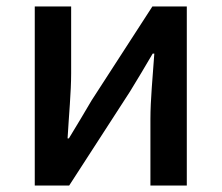

<svg xmlns="http://www.w3.org/2000/svg" viewBox="-20 -571 682 591"><path d="M87 0H193L380 -289C400 -321 430 -372 450 -406H455C450 -335 443 -262 443 -205V0H555V-551H449L262 -262C243 -229 212 -178 192 -145H188C192 -215 199 -288 199 -345V-551H87Z"/></svg>

Font: Noto Sans CJK TC Medium
Style: Regular
Weight: 500
Designer: Ryoko NISHIZUKA 西塚涼子 (kana, bopomofo & ideographs); Paul D. Hunt (Latin, Greek & Cyrillic); Sandoll Communications 산돌커뮤니
Foundry: Adobe
Version: Version 2.004;hotconv 1.0.118;makeotfexe 2.5.65603